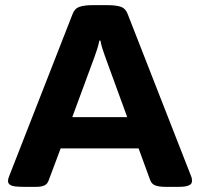

<svg xmlns="http://www.w3.org/2000/svg" viewBox="-20 -722 775 744"><path d="M72 2Q33 2 22 -4Q11 -10 11 -20Q11 -29 15 -38L261 -667Q269 -689 288 -695.5Q307 -702 338 -702H398Q430 -702 448.5 -695.5Q467 -689 475 -667L721 -38Q723 -33 723.5 -28.5Q724 -24 724 -20Q724 2 674 2H620Q598 2 583 -3Q568 -8 562 -24L517 -147H215L169 -24Q164 -9 152 -3.5Q140 2 122 2ZM346 -501 260 -268H473L388 -501Q382 -517 377 -533Q372 -549 369 -565H365Q362 -549 357 -533Q352 -517 346 -501Z"/></svg>

Font: Asap Expanded
Style: Bold
Weight: 700
Width: 7
Designer: Pablo Cosgaya
Foundry: Omnibus-Type
Version: Version 3.001; ttfautohint (v1.8.4.7-5d5b)